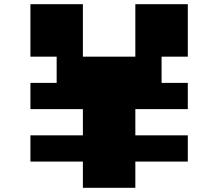

<svg xmlns="http://www.w3.org/2000/svg" viewBox="-20 -1020 1040 915"><path d="M125 -875V-1000H250H375V-875V-750H500H625V-875V-1000H750H875V-875V-750H812.5H750V-687.5V-625H812.5H875V-562.5V-500H750H625V-437.5V-375H750H875V-312.5V-250H750H625V-187.5V-125H500H375V-187.5V-250H250H125V-312.5V-375H250H375V-437.5V-500H250H125V-562.5V-625H187.5H250V-687.5V-750H187.5H125Z"/></svg>

Font: Press Start 2P
Style: Regular
Weight: 500
Monospace: yes
Version: Version 2.14